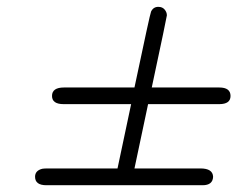

<svg xmlns="http://www.w3.org/2000/svg" viewBox="-20 -633 697 564"><path d="M83 -113.8Q83 -131.8 104 -137.2Q108.9 -138.2 121.1 -138.2H325.2L365.2 -327.1H167Q132.8 -327.1 132.8 -351.1Q132.8 -376 168 -376H375Q420.9 -593.8 423.8 -599.1Q430.7 -613.3 445.8 -612.8Q457 -612.8 463.6 -605Q470.2 -597.2 470.2 -587.9Q470.2 -584 425.8 -376H624Q657.2 -376 657.2 -351.1Q657.2 -327.1 624 -327.1H415L375 -138.2H568.8Q605 -138.2 606 -113.8Q605 -88.9 575.2 -88.9H116.2Q83 -88.9 83 -113.8Z"/></svg>

Font: CMU Bright
Style: SemiBoldOblique
Weight: 600
Italic angle: -12°
Version: Version 0.7.0